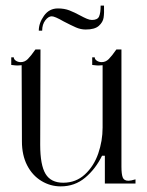

<svg xmlns="http://www.w3.org/2000/svg" viewBox="-20 -653 522 683"><path d="M58 -150 57 -421 42 -420Q36 -420 20 -422V-449H29Q29 -442 36.5 -437Q44 -432 54 -432Q68 -432 79 -443Q90 -454 106 -477H124V-469L123 -138Q123 -66 142 -34.5Q161 -3 205 -3Q250 -3 282 -32.5Q314 -62 329.5 -107Q345 -152 345 -199V-421L330 -420Q324 -420 308 -422V-449H317Q317 -442 324.5 -437Q332 -432 342 -432Q356 -432 367 -443Q378 -454 394 -477H412V-60Q412 -34 416.5 -22Q421 -10 437 -10Q445 -10 462 -15V0H353V-99H343Q320 -52 283 -21Q246 10 196 10Q159 10 127 -9.5Q95 -29 76.5 -65Q58 -101 58 -150ZM186 -623Q209 -623 227 -616Q245 -609 267 -597Q278 -591 288.5 -586.5Q299 -582 307 -582Q327 -582 332.5 -594.5Q338 -607 338 -633H350Q351 -606 348.5 -590Q346 -574 331.5 -561Q317 -548 285 -548Q267 -548 250 -555.5Q233 -563 206 -577Q175 -595 164 -595Q152 -595 141 -580.5Q130 -566 130 -544H118Q118 -571 136.5 -597Q155 -623 186 -623Z"/></svg>

Font: Viaoda Libre
Style: Regular
Weight: 400
Designer: Gydient
Version: Version 2.000